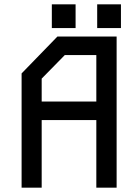

<svg xmlns="http://www.w3.org/2000/svg" viewBox="-20 -869 640 889"><path d="M246 -700 80 -529V0H173V-313H426V0H520V-700ZM173 -505 280 -614H426V-399H173ZM220 -739V-849H330V-739ZM430 -739V-849H540V-739Z"/></svg>

Font: Kode Mono Medium
Style: Regular
Weight: 500
Monospace: yes
Designer: Isa Ozler
Foundry: Kadena LLC
Version: Version 1.206;gftools[0.9.28]